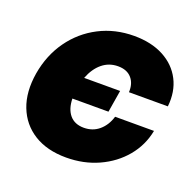

<svg xmlns="http://www.w3.org/2000/svg" viewBox="-101 -634 769 752"><g transform="rotate(20 284.0 -257.5)"><path d="M247.1 11.7Q167.5 11.7 113 -22.2Q58.6 -56.2 35.2 -116.7Q11.7 -177.2 24.9 -257.8Q38.6 -337.9 82 -398.7Q125.5 -459.5 191.2 -493.4Q256.8 -527.3 336.4 -527.3Q408.2 -527.3 459.5 -500Q510.7 -472.7 535.6 -424.3Q560.5 -376 553.7 -313H391.6Q393.6 -349.6 374 -371.8Q354.5 -394 317.4 -394Q279.8 -394 251.7 -370.8Q223.6 -347.7 207.5 -305.7H357.4L342.3 -213.9H191.9Q192.9 -170.4 213.6 -146Q234.4 -121.6 272.5 -121.6Q309.6 -121.6 335.9 -144Q362.3 -166.5 373.5 -204.1H535.6Q523.4 -141.1 482.9 -92.5Q442.4 -43.9 381.3 -16.1Q320.3 11.7 247.1 11.7Z"/></g></svg>

Font: Inter Display ExtraBold
Style: Italic
Weight: 800
Italic angle: -9.39999°
Designer: Rasmus Andersson
Foundry: rsms
Version: Version 4.000;git-a52131595